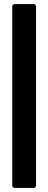

<svg xmlns="http://www.w3.org/2000/svg" viewBox="-20 -795 236 940"><path d="M52.5 125Q40 125 40 112.5V-762.5Q40 -775 52.5 -775H144Q156.5 -775 156.5 -762.5V112.5Q156.5 125 144 125Z"/></svg>

Font: Jaro
Style: Regular
Weight: 400
Designer: Agyei Archer, Celine Hurka, Mirko Velimirović
Version: Version 1.000